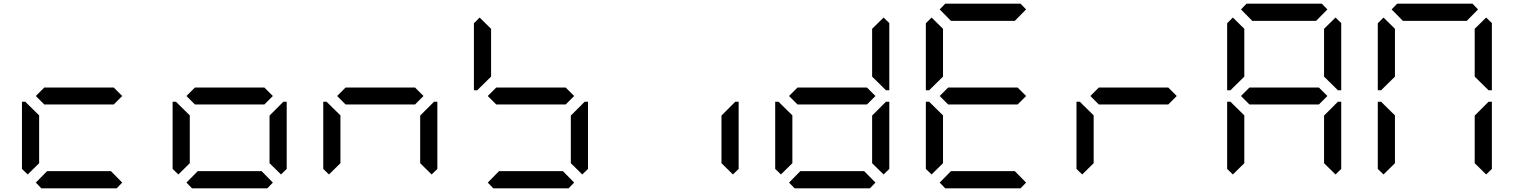

<svg xmlns="http://www.w3.org/2000/svg" viewBox="-20 -1020 8200 1040"><path d="M130 -75 99 -105V-469H117L130 -456L192 -395V-136ZM596 -546 642 -500 596 -454H220L174 -500L220 -546ZM642 -31 612 0H204L174 -31L235 -93H581Z M946 -75 915 -105V-469H933L946 -456L1008 -395V-136ZM1412 -546 1458 -500 1412 -454H1036L990 -500L1036 -546ZM1458 -31 1428 0H1020L990 -31L1051 -93H1397ZM1502 -456 1515 -469H1533V-105L1502 -75L1440 -136V-394Z M1762 -75 1731 -105V-469H1749L1762 -456L1824 -395V-136ZM2228 -546 2274 -500 2228 -454H1852L1806 -500L1852 -546ZM2318 -456 2331 -469H2349V-105L2318 -75L2256 -136V-394Z M2578 -544 2565 -531H2547V-894L2578 -925L2640 -864V-605ZM3044 -546 3090 -500 3044 -454H2668L2622 -500L2668 -546ZM3090 -31 3060 0H2652L2622 -31L2683 -93H3029ZM3134 -456 3147 -469H3165V-105L3134 -75L3072 -136V-394Z M3950 -456 3963 -469H3981V-105L3950 -75L3888 -136V-394Z M4210 -75 4179 -105V-469H4197L4210 -456L4272 -395V-136ZM4676 -546 4722 -500 4676 -454H4300L4254 -500L4300 -546ZM4766 -925 4797 -895V-531H4779L4766 -544L4704 -605V-864ZM4722 -31 4692 0H4284L4254 -31L4315 -93H4661ZM4766 -456 4779 -469H4797V-105L4766 -75L4704 -136V-394Z M5026 -75 4995 -105V-469H5013L5026 -456L5088 -395V-136ZM5026 -544 5013 -531H4995V-894L5026 -925L5088 -864V-605ZM5070 -969 5100 -1000H5508L5538 -969L5477 -907H5131ZM5492 -546 5538 -500 5492 -454H5116L5070 -500L5116 -546ZM5538 -31 5508 0H5100L5070 -31L5131 -93H5477Z M5842 -75 5811 -105V-469H5829L5842 -456L5904 -395V-136ZM6308 -546 6354 -500 6308 -454H5932L5886 -500L5932 -546Z M6658 -75 6627 -105V-469H6645L6658 -456L6720 -395V-136ZM6658 -544 6645 -531H6627V-894L6658 -925L6720 -864V-605ZM6702 -969 6732 -1000H7140L7170 -969L7109 -907H6763ZM7124 -546 7170 -500 7124 -454H6748L6702 -500L6748 -546ZM7214 -925 7245 -895V-531H7227L7214 -544L7152 -605V-864ZM7214 -456 7227 -469H7245V-105L7214 -75L7152 -136V-394Z M7474 -75 7443 -105V-469H7461L7474 -456L7536 -395V-136ZM7474 -544 7461 -531H7443V-894L7474 -925L7536 -864V-605ZM7518 -969 7548 -1000H7956L7986 -969L7925 -907H7579ZM8030 -925 8061 -895V-531H8043L8030 -544L7968 -605V-864ZM8030 -456 8043 -469H8061V-105L8030 -75L7968 -136V-394Z"/></svg>

Font: DSEG7 Classic Mini
Style: Regular
Weight: 400
Designer: Keshikan(Twitter:@keshinomi_88pro)
Version: Version 0.46